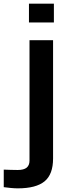

<svg xmlns="http://www.w3.org/2000/svg" viewBox="-112 -820 359 1051"><path d="M46.5 -697V-800H183V-697ZM-14.5 211Q-31.5 211 -52.5 209Q-73.5 207 -91.5 204.5V108.5Q-77.5 109 -54.8 109.8Q-32 110.5 -15 110.5Q18 110.5 33.8 97.8Q49.5 85 49.5 59.5V-600H178.5V47.5Q178.5 134.5 131.8 172.8Q85 211 -14.5 211Z"/></svg>

Font: Big Shoulders
Style: Bold
Weight: 700
Designer: Patric King
Foundry: XO Type Co
Version: Version 2.002